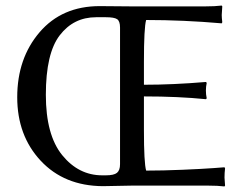

<svg xmlns="http://www.w3.org/2000/svg" viewBox="-20 -668 878 691"><path d="M348 -37H361Q390 -37 401 -46Q412 -55 412 -77V-569Q412 -592 401.5 -599Q391 -606 361 -606H326Q245 -606 195 -541Q145 -476 145 -327Q145 -182 204 -109.5Q263 -37 348 -37ZM455 0 350 2Q211 1 126.5 -89.5Q42 -180 42 -318Q42 -458 122.5 -552Q203 -646 339 -646Q410 -645 455 -645H718Q754 -645 778 -648L780 -645Q778 -617 778 -614Q778 -604 780 -588L778 -584Q640 -596 506 -596Q498 -569 498 -445V-363Q603 -363 721 -373L724 -370Q721 -356 721 -342Q721 -328 724 -314L721 -311Q622 -321 498 -321V-200Q498 -81 506 -54Q566 -54 636.5 -57Q707 -60 748 -63L788 -66L790 -62Q788 -46 788 -29Q788 -28 790 0L788 3Q764 0 728 0Z"/></svg>

Font: Libertinus Sans
Style: Regular
Weight: 400
Designer: Philipp H. Poll
Foundry: Khaled Hosny
Version: Version 6.1